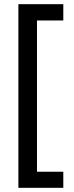

<svg xmlns="http://www.w3.org/2000/svg" viewBox="-20 -739 352 919"><path d="M283 160V83H157V-641H283V-719H68V160Z"/></svg>

Font: Noto Sans Gujarati ExtraCondensed Medium
Style: Regular
Weight: 500
Width: 2
Designer: Jelle Bosma - Monotype Design Team, Universal Thirst
Foundry: Monotype Imaging Inc.
Version: Version 2.106